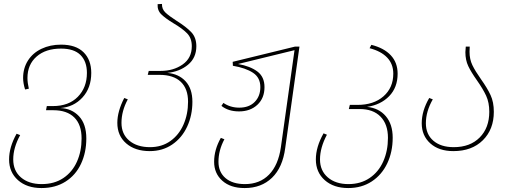

<svg xmlns="http://www.w3.org/2000/svg" viewBox="-20 -755 2605 972"><path d="M417 -54Q417 17 390 74.5Q363 132 311.5 164.5Q260 197 190 197Q116 197 71 157Q26 117 26 52Q26 -10 64 -78L82 -71Q47 -7 47 52Q47 110 86.5 143.5Q126 177 191 177Q255 177 300.5 146.5Q346 116 369.5 63.5Q393 11 393 -54Q393 -124 356 -160.5Q319 -197 250 -197H213L217 -218H248Q328 -218 374 -265Q420 -312 420 -386Q420 -444 387.5 -476.5Q355 -509 289 -509Q211 -509 165 -468.5Q119 -428 119 -360Q119 -336 126 -306L107 -302Q97 -334 97 -360Q97 -410 121.5 -448.5Q146 -487 190 -508Q234 -529 289 -529Q364 -529 403 -490.5Q442 -452 442 -386Q442 -310 397.5 -261.5Q353 -213 285 -208Q343 -206 380 -166.5Q417 -127 417 -54Z M954 -240Q954 -171 927.5 -114Q901 -57 852 -23.5Q803 10 738 10Q664 10 619 -29Q574 -68 574 -133Q574 -191 609 -259L627 -252Q595 -193 595 -133Q595 -76 634.5 -43Q674 -10 739 -10Q799 -10 842.5 -41Q886 -72 909 -124.5Q932 -177 932 -240Q932 -306 895 -341Q858 -376 788 -376H728L733 -396H793Q858 -396 904.5 -428.5Q951 -461 951 -521Q951 -562 927 -586.5Q903 -611 857 -638Q816 -663 796 -683Q776 -703 778 -734L800 -735Q799 -709 817.5 -691.5Q836 -674 875 -649Q923 -619 948.5 -592Q974 -565 974 -521Q974 -462 931.5 -427Q889 -392 827 -386Q885 -381 919.5 -343.5Q954 -306 954 -240Z M1496 -519 1424 -6Q1411 93 1357 145Q1303 197 1219 197H1218Q1147 197 1105.5 160Q1064 123 1064 64Q1064 3 1098 -57L1116 -50Q1086 6 1086 64Q1086 116 1121.5 146.5Q1157 177 1220 177Q1295 177 1342 129Q1389 81 1402 -10L1471 -501L1185 -431Q1247 -420 1283 -393Q1319 -366 1319 -314Q1319 -258 1283 -224.5Q1247 -191 1190 -191Q1136 -191 1101 -219L1111 -234Q1146 -210 1191 -210Q1241 -210 1269.5 -239Q1298 -268 1298 -314Q1298 -362 1261 -386.5Q1224 -411 1159 -422L1158 -442L1473 -519Z M1968 -58Q1968 14 1940.5 72Q1913 130 1862 163.5Q1811 197 1743 197Q1669 197 1624 157Q1579 117 1579 52Q1579 -11 1618 -80L1635 -73Q1600 -7 1600 52Q1600 109 1639.5 143Q1679 177 1744 177Q1806 177 1851.5 146Q1897 115 1920.5 61.5Q1944 8 1944 -57Q1944 -126 1906.5 -164.5Q1869 -203 1801 -203H1746L1751 -224H1790Q1872 -224 1921.5 -267.5Q1971 -311 1971 -382Q1971 -431 1940 -463.5Q1909 -496 1851 -511L1860 -528Q1924 -512 1958.5 -475Q1993 -438 1993 -382Q1993 -312 1950 -268Q1907 -224 1838 -214Q1898 -208 1933 -167Q1968 -126 1968 -58Z M2415 -354Q2447 -309 2463.5 -273.5Q2480 -238 2480 -189Q2480 -100 2424.5 -45Q2369 10 2275 10Q2202 10 2158.5 -29Q2115 -68 2115 -131Q2115 -194 2153 -259L2171 -252Q2136 -191 2136 -131Q2136 -75 2174 -42.5Q2212 -10 2277 -10Q2360 -10 2408.5 -59Q2457 -108 2457 -189Q2457 -236 2441 -270.5Q2425 -305 2394 -349Q2365 -390 2350.5 -420.5Q2336 -451 2336 -491Q2336 -499 2338 -519H2358Q2357 -510 2357 -493Q2357 -455 2371.5 -425Q2386 -395 2415 -354Z"/></svg>

Font: FiraGO Thin
Style: Italic
Weight: 100
Italic angle: -8°
Designer: bBox Type GmbH
Foundry: bBox Type GmbH
Version: Version 1.001